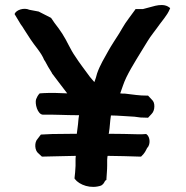

<svg xmlns="http://www.w3.org/2000/svg" viewBox="-20 -757 740 765"><path d="M129 -563C140 -548 150 -534 157 -516H158C167 -498 177 -482 187 -466V-465C203 -443 227 -413 244 -390L248 -385C218 -386 187 -388 154 -386L139 -385L137 -384C131 -377 127 -370 124 -362C118 -346 129 -300 152 -300C200 -301 241 -298 288 -298H295C294 -291 292 -280 292 -275C291 -258 288 -243 286 -224H280C249 -224 217 -223 188 -223C174 -222 160 -222 146 -221H143L130 -204C116 -190 118 -157 133 -146L147 -133H149C164 -133 178 -134 192 -134C221 -134 251 -136 282 -136C281 -130 281 -122 281 -117V-96C280 -77 279 -64 277 -48V-46L278 -44C296 -20 342 -3 384 -18V-19H385C398 -28 395 -35 402 -39L404 -40V-43C405 -63 407 -78 407 -98V-120C407 -121 408 -136 409 -136C453 -136 494 -134 537 -133H542L543 -134C556 -146 560 -155 566 -167C580 -180 579 -211 564 -222L562 -223H561C551 -222 545 -222 530 -222C491 -223 454 -224 413 -224L414 -228C418 -251 418 -273 422 -297C447 -297 492 -293 516 -292C534 -289 544 -288 568 -288H570L584 -303C591 -310 595 -321 595 -333C595 -344 593 -353 584 -361L570 -376H568C531 -376 515 -380 478 -384H477C472 -384 463 -384 459 -385C468 -409 472 -425 483 -448C507 -497 540 -546 568 -593C579 -612 603 -641 616 -660L635 -685C643 -696 651 -707 657 -722L658 -725L655 -727C648 -733 637 -737 625 -737C616 -737 607 -736 599 -734L550 -721H520L519 -719C505 -699 480 -668 468 -646L455 -624C443 -605 423 -575 412 -555C396 -526 379 -499 367 -465C363 -449 361 -444 356 -430C351 -435 346 -442 338 -451C320 -476 295 -508 280 -532C260 -560 247 -594 228 -623C218 -638 209 -651 197 -666L184 -685L183 -686C165 -695 151 -702 134 -711L97 -718C75 -728 45 -717 39 -703L38 -701L62 -661C68 -653 72 -647 76 -640C92 -614 110 -587 129 -563Z"/></svg>

Font: Hussar Pisanka
Style: Sbd
Weight: 600
Designer: Robert Jablonski
Foundry: Cannot Into Space Fonts
Version: Version 1.070